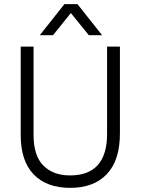

<svg xmlns="http://www.w3.org/2000/svg" viewBox="-20 -899 679 927"><path d="M236 -729H172L291 -879H354L473 -729H409L322 -836ZM559 -255Q559 -125 496 -58.5Q433 8 319 8Q205 8 142.5 -57Q80 -122 80 -247V-674H142V-248Q142 -147 189.5 -99.5Q237 -52 318 -52Q497 -52 497 -253V-674H559Z"/></svg>

Font: Hind Colombo Light
Style: Regular
Weight: 300
Designer: Jyotish Sonowal, Aditi Pimprikar
Foundry: Indian Type Foundry
Version: Version 1.000;PS 1.0;hotconv 1.0.86;makeotf.lib2.5.63406; tt